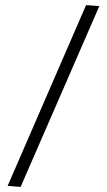

<svg xmlns="http://www.w3.org/2000/svg" viewBox="-20 -730 420 754"><path d="M318 -710 10 0 61 4 370 -706Z"/></svg>

Font: Catamaran ExtraLight
Style: Regular
Weight: 250
Designer: Pria Ravichandran
Version: Version 2.000